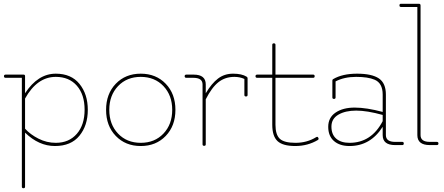

<svg xmlns="http://www.w3.org/2000/svg" viewBox="-20 -770 2354 1019"><path d="M113 221Q113 229 104.5 229Q96 229 96 221V-357H10Q1 -357 1 -365.5Q1 -374 10 -374H105Q113 -374 113 -366V-275Q181 -379 276 -379Q358 -379 402 -324.5Q446 -270 446 -187Q446 -104 401.5 -49.5Q357 5 271.5 5Q186 5 113 -66ZM276 -12Q346 -12 387.5 -59.5Q429 -107 429 -187.5Q429 -268 388 -315Q347 -362 276 -362Q177 -362 113 -247V-87Q141 -56 184.5 -34Q228 -12 276 -12Z M847.5 -61Q894 -110 894 -187Q894 -264 847.5 -313Q801 -362 727 -362Q653 -362 606.5 -313Q560 -264 560 -187Q560 -110 606.5 -61Q653 -12 727 -12Q801 -12 847.5 -61ZM594.5 -48.5Q543 -102 543 -187Q543 -272 594.5 -325.5Q646 -379 727 -379Q808 -379 859.5 -325.5Q911 -272 911 -187Q911 -102 859.5 -48.5Q808 5 727 5Q646 5 594.5 -48.5Z M1072 -4Q1072 4 1063.5 4Q1055 4 1055 -4V-322Q1055 -357 1006 -357H969Q960 -357 960 -365.5Q960 -374 969 -374H1008Q1072 -374 1072 -322V-275Q1103 -327 1137 -353Q1171 -379 1217 -379Q1263 -379 1289 -363Q1294 -360 1294 -355V-266Q1294 -258 1285.5 -258Q1277 -258 1277 -266V-351Q1253 -362 1224 -362Q1175 -362 1139.5 -334Q1104 -306 1072 -243Z M1642 -357H1442V-108Q1442 -55 1465 -33.5Q1488 -12 1548.5 -12Q1609 -12 1658 -42Q1665 -46 1668 -41Q1671 -36 1671 -33Q1671 -30 1667 -27Q1613 5 1547 5Q1481 5 1453 -21Q1425 -47 1425 -108V-357H1345Q1336 -357 1336 -365.5Q1336 -374 1345 -374H1425V-532Q1425 -540 1433.5 -540Q1442 -540 1442 -532V-374H1642Q1650 -374 1650 -365.5Q1650 -357 1642 -357Z M1835 5Q1783 5 1752.5 -21.5Q1722 -48 1722 -97Q1722 -146 1761 -172.5Q1800 -199 1862.5 -199Q1925 -199 2011 -176V-268Q2011 -329 1968 -347Q1933 -362 1870 -362Q1807 -362 1761 -338V-253Q1761 -245 1752.5 -245Q1744 -245 1744 -253V-343Q1744 -348 1748 -350Q1797 -379 1875 -379Q1953 -379 1990.5 -354Q2028 -329 2028 -268V-53Q2028 -17 2077 -17H2115Q2123 -17 2123 -8.5Q2123 0 2115 0H2077Q2011 0 2011 -53V-97Q1946 5 1835 5ZM2011 -160Q1928 -183 1870.5 -183Q1813 -183 1776 -161.5Q1739 -140 1739 -98Q1739 -56 1764.5 -34Q1790 -12 1835 -12Q1951 -12 2011 -127Z M2298 0H2261Q2195 0 2195 -53V-733H2108Q2100 -733 2100 -741.5Q2100 -750 2108 -750H2203Q2212 -750 2212 -741V-53Q2212 -17 2261 -17H2298Q2307 -17 2307 -8.5Q2307 0 2298 0Z"/></svg>

Font: Flamenco Light
Style: Regular
Weight: 300
Designer: Luciano Vergara
Foundry: Luciano Vergara
Version: Version 1.003